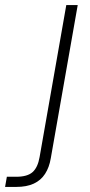

<svg xmlns="http://www.w3.org/2000/svg" viewBox="-130 -516 353 756"><path d="M-110 220 -103 180H-66Q-22 180 -1.5 161.5Q19 143 26 102L131 -496H176L70 107Q64 143 47.5 168.5Q31 194 3 207Q-25 220 -66 220Z"/></svg>

Font: DM Sans 24pt ExtraLight
Style: Italic
Weight: 250
Italic angle: -10°
Designer: Colophon Foundry, Jonny Pinhorn
Foundry: Colophon Foundry
Version: Version 4.004;gftools[0.9.30]